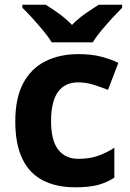

<svg xmlns="http://www.w3.org/2000/svg" viewBox="-20 -786 554 816"><path d="M300 10Q219 10 162 -19.5Q105 -49 75 -111Q45 -173 45 -270Q45 -370 79 -433Q113 -496 173.5 -526Q234 -556 313 -556Q369 -556 410.5 -545Q452 -534 483 -519L439 -404Q404 -418 373.5 -427Q343 -436 313 -436Q197 -436 197 -271Q197 -189 227.5 -150Q258 -111 313 -111Q360 -111 396 -123.5Q432 -136 466 -158V-31Q432 -9 394.5 0.5Q357 10 300 10ZM200 -606Q186 -629 163.5 -656Q141 -683 117.5 -709Q94 -735 75 -753V-766H174Q200 -750 230 -728.5Q260 -707 286 -680Q312 -707 343 -728.5Q374 -750 400 -766H499V-753Q481 -735 457 -709Q433 -683 410.5 -656Q388 -629 374 -606Z"/></svg>

Font: Noto Sans Sundanese
Style: Regular
Weight: 400
Designer: Monotype Design Team (Regular), Sérgio L. Martins (other weights)
Foundry: Monotype Imaging Inc.
Version: Version 2.003